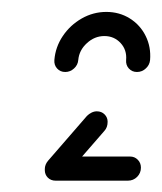

<svg xmlns="http://www.w3.org/2000/svg" viewBox="-20 -687 276 327"><path d="M56.3 -397.4Q56.3 -407 62.8 -413.7Q69.3 -420.4 78.5 -420.4H201.5Q209.3 -420.4 214.6 -415Q220 -409.6 220 -401.5Q220 -392.2 213.5 -385.7Q207 -379.3 197.8 -379.3H74.8Q66.7 -379.3 61.5 -384.4Q56.3 -389.6 56.3 -397.4ZM75.2 -380Q67 -380 61.7 -385.6Q56.3 -391.1 56.3 -398.9Q56.3 -406.7 61.9 -413.3L128.1 -489.6Q131.5 -493 135.9 -495.2Q140.4 -497.4 144.8 -497.4Q153 -497.4 158.1 -492.2Q163.3 -487 163.3 -479.6Q163.3 -470 157.8 -464.1L91.5 -387.8Q84.8 -380 75.2 -380ZM91.1 -564.4Q82.6 -564.4 77.2 -570.4Q71.9 -576.3 72.6 -584.8Q74.4 -607 87 -625.7Q99.6 -644.4 119.3 -655.6Q138.9 -666.7 161.1 -666.7Q183.3 -666.7 201.1 -655.6Q218.9 -644.4 228.1 -625.7Q237.4 -607 235.6 -584.8Q234.8 -576.3 228.3 -570.4Q221.9 -564.4 213.3 -564.4Q204.8 -564.4 199.4 -570.4Q194.1 -576.3 194.8 -584.8Q196.3 -601.9 185.4 -613.7Q174.4 -625.6 157.8 -625.6Q141.1 -625.6 128 -613.5Q114.8 -601.5 113.3 -584.8Q112.6 -576.3 106.1 -570.4Q99.6 -564.4 91.1 -564.4Z"/></svg>

Font: 26F Galaxy Sans Medium
Style: Italic
Weight: 500
Italic angle: -5°
Designer: C₂₉H₂₅N₃O₅
Version: Version 1.200